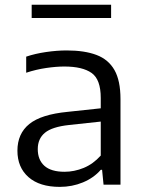

<svg xmlns="http://www.w3.org/2000/svg" viewBox="-20 -758 590 788"><path d="M225.5 9Q142.5 9 97 -31Q51.5 -71 51.5 -139.5Q51.5 -209.5 100.2 -249Q149 -288.5 258 -299L393.5 -313.5V-356Q393.5 -432 356 -458.5Q318.5 -485 244 -485Q211 -485 169.8 -479Q128.5 -473 87.5 -459.5V-525.5Q124.5 -538 169.2 -544.5Q214 -551 254 -551Q327 -551 376 -532.5Q425 -514 449.8 -470.5Q474.5 -427 474.5 -351.5V0H405L399 -61H393.5Q365 -28 320.5 -9.5Q276 9 225.5 9ZM135 -146Q135 -102 162.2 -77.5Q189.5 -53 245 -53Q285 -53 323.8 -69Q362.5 -85 393.5 -119.5V-259L263.5 -245Q194 -237.5 164.5 -213.2Q135 -189 135 -146ZM110 -684V-738.5H436V-684Z"/></svg>

Font: Encode Sans SmExp
Style: Regular
Weight: 400
Width: 6
Designer: Multiple Designers
Foundry: Impallari Type
Version: Version 3.002; ttfautohint (v1.8.3) -l 8 -r 50 -G 200 -x 14 